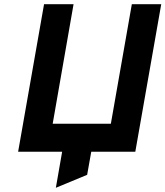

<svg xmlns="http://www.w3.org/2000/svg" viewBox="-20 -720 785 911"><path d="M66 0 189 -700H329L230 -133H506L605.5 -700H745L622 0ZM245 171 292 -98.5H430.5L393.5 109.5Z"/></svg>

Font: Overpass ExtraBold
Style: Italic
Weight: 800
Italic angle: -10°
Designer: Delve Withrington, Dave Bailey, Thomas Jockin
Foundry: Delve Fonts LLC
Version: Version 4.000